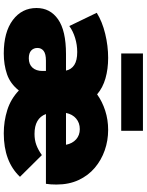

<svg xmlns="http://www.w3.org/2000/svg" viewBox="103 -890 796 1043"><g transform="rotate(90 501.5 -368.0)"><path d="M270 10Q154 10 88.5 -39Q23 -88 23 -168Q23 -242 84.5 -285Q146 -328 273 -328H363Q357 -357 332.5 -373Q308 -389 262 -389Q223 -389 185.5 -377.5Q148 -366 121 -346L49 -495Q97 -525 163 -541Q229 -557 294 -557Q354 -557 405 -542.5Q456 -528 492 -497Q531 -525 580.5 -541Q630 -557 685 -557Q743 -557 796 -538.5Q849 -520 891 -484.5Q933 -449 957.5 -396.5Q982 -344 982 -276Q982 -260 981 -245.5Q980 -231 978 -219H599Q622 -157 707 -157Q740 -157 767 -167Q794 -177 822 -197L940 -78Q857 10 704 10Q638 10 577.5 -9Q517 -28 471 -72Q434 -25 382.5 -7.5Q331 10 270 10ZM593 -328H766Q759 -363 736.5 -383Q714 -403 681 -403Q647 -403 623.5 -383Q600 -363 593 -328ZM365 -219H309Q272 -219 256 -206.5Q240 -194 240 -173Q240 -152 254 -139Q268 -126 296 -126Q329 -126 347 -146Q365 -166 365 -200ZM270 -628V-746H690V-628Z"/></g></svg>

Font: Montserrat Black
Style: Regular
Weight: 900
Designer: Julieta Ulanovsky
Foundry: Julieta Ulanovsky
Version: Version 9.000; ttfautohint (v1.8.4.7-5d5b)